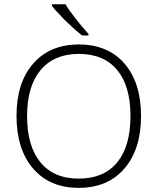

<svg xmlns="http://www.w3.org/2000/svg" viewBox="-20 -885 749 914"><path d="M651.4 -332.5Q651.4 -174.8 572.3 -82.8Q493.2 9.3 354.5 9.3Q216.3 9.3 137.5 -82.8Q58.6 -174.8 58.6 -333.5Q58.6 -491.7 138.2 -582.5Q217.8 -673.3 355.5 -673.3Q494.1 -673.3 572.8 -582Q651.4 -490.7 651.4 -332.5ZM108.9 -332.5Q108.9 -189.9 172.4 -112.3Q235.8 -34.7 354.5 -34.7Q474.1 -34.7 537.6 -111.6Q601.1 -188.5 601.1 -332.5Q601.1 -475.6 537.6 -552Q474.1 -628.4 355.5 -628.4Q237.3 -628.4 173.1 -551.3Q108.9 -474.1 108.9 -332.5ZM401.4 -716.3H370.1Q326.2 -752 284.4 -793.9Q242.7 -835.9 227.5 -856.9V-864.7H292Q303.7 -843.3 336.7 -800.5Q369.6 -757.8 401.4 -723.1Z"/></svg>

Font: Bpm'online Open Sans Light
Style: Regular
Weight: 300
Foundry: Ascender Corporation
Version: Version 1.10